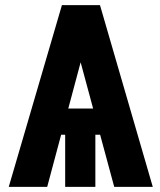

<svg xmlns="http://www.w3.org/2000/svg" viewBox="-20 -731 626 751"><path d="M371.6 -204.1H353V0H234.9V-204.1H219.2L164.6 0H14.2L222.2 -710.9H371.1L577.6 0H426.8ZM247.1 -306.6H344.2L295.4 -487.3Z"/></svg>

Font: Roboto Condensed
Style: Bold
Weight: 700
Designer: Google
Version: Version 2.134; 2016